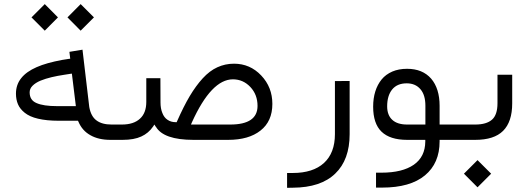

<svg xmlns="http://www.w3.org/2000/svg" viewBox="-20 -668 2524 917"><path d="M302.2 -585 365.2 -521.5 428.7 -585 365.2 -648.4ZM130.4 -585 193.8 -521.5 256.8 -585 193.8 -648.4ZM529.3 0C533.7 0 536.6 -3.4 539.1 -9.8C541.5 -16.1 542.5 -24.4 542.5 -34.7V-40C542.5 -50.3 541.5 -58.1 539.1 -64.5C536.6 -70.3 533.7 -73.2 529.8 -73.2H512.7C482.4 -73.2 458.5 -79.6 440.9 -92.8C423.3 -105.5 411.6 -127 406.2 -157.7V-158.2L374 -430.7L311.5 -420.4L314.5 -395L315.4 -387.7L308.1 -386.7L276.9 -381.8C227.5 -372.6 186.5 -361.3 154.8 -347.2C122.6 -333 98.1 -315.9 81.5 -294.9C64.5 -273.9 56.2 -249 56.2 -220.7C56.2 -201.7 59.6 -184.6 65.9 -169.9C72.3 -154.8 83 -141.6 98.1 -129.4C113.3 -117.2 134.3 -107.4 161.6 -101.1C188.5 -94.7 221.7 -91.3 260.3 -91.3H347.7H352.5L354.5 -86.9C366.7 -58.1 385.7 -36.6 412.1 -22C438 -7.3 469.7 0 507.3 0ZM341.3 -169.4 342.3 -161.1H334H252.9C209 -161.1 176.3 -166 154.3 -175.8C132.3 -185.1 121.6 -202.1 121.6 -227.1C121.6 -238.3 126 -249 135.3 -258.3C144.5 -267.6 157.2 -275.9 173.3 -282.7C189.5 -289.1 207 -294.9 226.1 -299.3C244.6 -303.7 265.1 -307.6 287.6 -311L315.9 -315.4L323.2 -316.4L324.2 -309.1Z M525.4 -73.2C522.9 -73.2 520.5 -71.8 518.6 -69.3C516.6 -66.4 515.1 -62.5 514.2 -57.6C513.2 -52.7 512.7 -46.9 512.7 -40V-34.7C512.7 -11.7 517.1 0 525.4 0H565.4C602.1 0 631.8 -5.4 654.8 -16.1C677.7 -26.4 696.8 -42.5 711.4 -64L717.3 -73.2L723.1 -64L724.1 -62.5H724.6C749 -21 808.6 0 903.8 0H1069.8C1134.8 0 1186.5 -14.6 1224.1 -44.4C1261.7 -73.7 1280.8 -116.2 1280.8 -171.9C1280.8 -224.6 1263.2 -270 1227.5 -307.6C1191.9 -345.2 1148.4 -363.8 1097.7 -363.8C1068.8 -363.8 1042.5 -357.9 1018.1 -346.7C993.2 -335.4 970.2 -317.9 948.2 -293.9C926.3 -270 905.8 -241.7 886.2 -209C866.7 -176.3 846.7 -136.2 825.7 -88.9L823.7 -84.5H818.8C803.7 -84.5 791 -88.4 780.3 -95.7C769 -103 760.7 -114.3 755.4 -128.4C749.5 -142.6 746.6 -159.2 746.6 -179.2L746.1 -294.4H678.7V-181.2C678.7 -146 668.5 -119.1 648.4 -101.1C628.4 -82.5 599.6 -73.2 562 -73.2ZM1210 -162.1C1210 -103 1166.5 -73.2 1079.6 -73.2H903.3H892.1L896.5 -83.5C958.5 -220.7 1023.9 -289.1 1092.3 -289.1C1125 -289.1 1152.8 -276.9 1175.8 -252.4C1198.7 -228 1210 -197.8 1210 -162.1Z M1377.9 158.2H1351.1V229L1378.9 228.5C1467.8 228 1535.2 205.6 1581.1 161.1C1627 117.2 1649.9 54.2 1649.9 -27.3V-281.2L1579.6 -280.8V-27.3C1579.6 32.7 1562 78.6 1527.3 110.4C1492.7 142.1 1442.9 158.2 1377.9 158.2Z M2155.3 0C2159.7 0 2162.6 -2.9 2165 -9.3C2167.5 -15.6 2168.5 -23.9 2168.5 -34.7V-40C2168.5 -50.3 2167.5 -58.1 2165 -64.5C2162.6 -70.3 2159.7 -73.2 2155.3 -73.2H2086.9H2079.6V-80.6V-162.6C2079.6 -217.8 2065.9 -261.2 2039.1 -292.5C2011.7 -323.7 1973.6 -339.4 1924.3 -339.4C1897.5 -339.4 1874 -335 1853.5 -326.2C1832.5 -316.9 1815.9 -304.7 1802.7 -288.6C1789.6 -272.5 1779.3 -253.4 1772.5 -231.4C1765.6 -209.5 1762.2 -185.1 1762.2 -158.2C1762.2 -105 1775.4 -64.9 1802.2 -39.1C1829.1 -13.2 1869.6 0 1924.8 0H2003.9H2011.2V7.3V8.3C2010.7 56.6 1992.7 93.3 1956.5 118.7C1919.9 144 1868.7 156.7 1801.8 156.7H1775.9V228H1804.7C1894.5 228 1962.9 208.5 2009.8 169.4C2056.2 130.9 2079.6 76.7 2079.6 7.3V0H2086.9ZM1829.1 -160.2C1829.1 -193.8 1836.9 -220.7 1853 -240.7C1869.1 -260.3 1892.1 -270 1922.4 -270C1950.2 -270 1971.7 -260.7 1987.8 -242.2C2003.9 -223.6 2011.7 -197.3 2011.7 -163.1V-80.6V-73.2H2004.4H1924.3C1893.6 -73.2 1869.6 -80.6 1853.5 -95.7C1837.4 -110.4 1829.1 -131.8 1829.1 -160.2Z M2151.4 -73.2C2148.9 -73.2 2146.5 -71.8 2144.5 -69.3C2142.6 -66.4 2141.1 -62.5 2140.1 -57.6C2139.2 -52.7 2138.7 -46.9 2138.7 -40V-34.7C2138.7 -11.7 2143.1 0 2151.4 0H2249.5C2309.6 0 2354 -14.2 2382.8 -43C2411.6 -71.8 2426.3 -115.2 2426.3 -174.3V-311H2356V-174.8C2356 -138.2 2347.2 -111.8 2330.1 -96.7C2312.5 -81.1 2285.6 -73.2 2250 -73.2ZM2195.8 161.6 2260.7 226.6 2325.7 161.6 2260.7 96.7Z"/></svg>

Font: Shabnam FD Light
Style: Regular
Weight: 300
Foundry: DejaVu fonts team - Redesigned by Saber Rastikerdar - Based on Vazir font
Version: Version 5.00;October 20, 2019;FontCreator 12.0.0.2547 64-bit